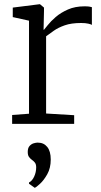

<svg xmlns="http://www.w3.org/2000/svg" viewBox="-20 -587 480 910"><path d="M37.5 0V-42L117.5 -48V-489L40.5 -506V-551L167.5 -567H169.5L188.5 -551V-535L186.5 -446H188.5Q193 -451 206.8 -468.5Q220.5 -486 244.2 -506.5Q268 -527 302 -542Q336 -557 380.5 -557Q395 -557 402.8 -555.8Q410.5 -554.5 415.5 -553V-469Q412.5 -471.5 398.8 -474.8Q385 -478 364.5 -478Q318 -478 286.8 -467Q255.5 -456 234.8 -441.2Q214 -426.5 198.5 -415V-49L331.5 -41V0ZM220.5 169Q220.5 209.5 204 238.8Q187.5 268 169.2 284.5Q151 301 145.5 303H144.5L117.5 284V278Q132.5 270.5 142 249.8Q151.5 229 151.5 206Q151.5 191 144.8 183Q138 175 130.5 170Q123 164.5 117.2 156.5Q111.5 148.5 111.5 133Q111.5 114.5 120 105Q128.5 95.5 139.5 92.2Q150.5 89 157.5 89H159.5Q187.5 89 204 109.5Q220.5 130 220.5 169Z"/></svg>

Font: Merriweather 7pt Light
Style: Regular
Weight: 300
Designer: Eben Sorkin
Foundry: Eben Sorkin
Version: Version 2.200;gftools[0.9.31]